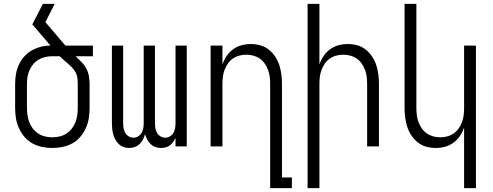

<svg xmlns="http://www.w3.org/2000/svg" viewBox="-20 -755 2540 990"><path d="M250 8Q223 8 196.5 2.5Q170 -3 146.5 -16Q123 -29 105.5 -50Q88 -71 77 -95.5Q66 -120 62 -146.5Q58 -173 58 -200V-320Q58 -346 62 -371Q66 -396 76.5 -419.5Q87 -443 104 -462.5Q121 -482 143 -494.5Q165 -507 190 -513.5Q215 -520 240 -520L148 -628H146Q160 -654 173.5 -681Q187 -708 201 -735H262L214 -641L317 -520H459V-465H370Q386 -450 400.5 -435Q415 -420 425 -401.5Q435 -383 438.5 -362Q442 -341 442 -320V-200Q442 -173 438 -146.5Q434 -120 423 -95.5Q412 -71 394.5 -50Q377 -29 353.5 -16Q330 -3 303.5 2.5Q277 8 250 8ZM250 -47Q269 -47 288 -51.5Q307 -56 323 -66.5Q339 -77 350.5 -92Q362 -107 369 -125Q376 -143 378.5 -162Q381 -181 381 -200V-320Q381 -335 379.5 -350Q378 -365 371.5 -378.5Q365 -392 354.5 -403.5Q344 -415 333 -424.5Q322 -434 310.5 -444Q299 -454 288 -465H250Q231 -465 213 -461Q195 -457 179 -447.5Q163 -438 151 -423.5Q139 -409 131.5 -392Q124 -375 121.5 -357Q119 -339 119 -320V-200Q119 -181 121.5 -162Q124 -143 131 -125Q138 -107 149.5 -92Q161 -77 177 -66.5Q193 -56 212 -51.5Q231 -47 250 -47Z M646 8Q631 8 617 3Q603 -2 592.5 -12Q582 -22 575 -35Q568 -48 564 -62.5Q560 -77 558.5 -91.5Q557 -106 557 -121V-520H615V-121Q615 -108 617 -95Q619 -82 625.5 -70.5Q632 -59 643.5 -52Q655 -45 668 -45Q681 -45 692.5 -52Q704 -59 710.5 -70.5Q717 -82 719 -95Q721 -108 721 -121V-520H779V-121Q779 -108 781 -95Q783 -82 789.5 -70.5Q796 -59 807.5 -52Q819 -45 832 -45Q845 -45 856.5 -52Q868 -59 874.5 -70.5Q881 -82 883 -95Q885 -108 885 -121V-520H943V0H885V-44Q880 -33 873 -23Q866 -13 856 -5.5Q846 2 834 5Q822 8 810 8Q795 8 781 3Q767 -2 756.5 -12Q746 -22 739 -35.5Q732 -49 728 -63Q724 -49 717 -35.5Q710 -22 699.5 -12Q689 -2 675 3Q661 8 646 8Z M1373 215V-320Q1373 -339 1371 -357.5Q1369 -376 1362.5 -393.5Q1356 -411 1345.5 -426.5Q1335 -442 1320 -452.5Q1305 -463 1287 -468Q1269 -473 1250 -473Q1231 -473 1213 -468Q1195 -463 1180 -452.5Q1165 -442 1154.5 -426.5Q1144 -411 1137.5 -393.5Q1131 -376 1129 -357.5Q1127 -339 1127 -320V0H1066V-520H1127V-423Q1135 -446 1148.5 -466Q1162 -486 1181.5 -500.5Q1201 -515 1225 -521.5Q1249 -528 1273 -528Q1298 -528 1322 -521.5Q1346 -515 1365.5 -499.5Q1385 -484 1399 -463Q1413 -442 1420.5 -418Q1428 -394 1431 -369.5Q1434 -345 1434 -320V160H1485V215Z M1566 215V-735H1627V-423Q1635 -446 1648.5 -466Q1662 -486 1681.5 -500.5Q1701 -515 1725 -521.5Q1749 -528 1773 -528Q1798 -528 1822 -521.5Q1846 -515 1865.5 -499.5Q1885 -484 1899 -463Q1913 -442 1920.5 -418Q1928 -394 1931 -369.5Q1934 -345 1934 -320V0H1873V-320Q1873 -339 1871 -357.5Q1869 -376 1862.5 -393.5Q1856 -411 1845.5 -426.5Q1835 -442 1820 -452.5Q1805 -463 1787 -468Q1769 -473 1750 -473Q1731 -473 1713 -468Q1695 -463 1680 -452.5Q1665 -442 1654.5 -426.5Q1644 -411 1637.5 -393.5Q1631 -376 1629 -357.5Q1627 -339 1627 -320V215Z M2373 215V-97Q2365 -74 2351.5 -54Q2338 -34 2318.5 -19.5Q2299 -5 2275 1.5Q2251 8 2227 8Q2202 8 2178 1.5Q2154 -5 2134.5 -20.5Q2115 -36 2101 -57Q2087 -78 2079.5 -102Q2072 -126 2069 -150.5Q2066 -175 2066 -200V-735H2127V-200Q2127 -181 2129 -162.5Q2131 -144 2137.5 -126.5Q2144 -109 2154.5 -93.5Q2165 -78 2180 -67.5Q2195 -57 2213 -52Q2231 -47 2250 -47Q2269 -47 2287 -52Q2305 -57 2320 -67.5Q2335 -78 2345.5 -93.5Q2356 -109 2362.5 -126.5Q2369 -144 2371 -162.5Q2373 -181 2373 -200V-520H2434V215Z"/></svg>

Font: Iosevka Term Curly Light
Style: Regular
Weight: 300
Designer: Belleve Invis
Foundry: Belleve Invis
Version: Version 32.3.0